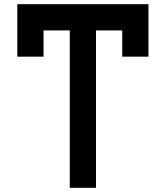

<svg xmlns="http://www.w3.org/2000/svg" viewBox="-20 -895 790 915"><path d="M437.5 0H312.5V-750H187.5V-625H62.5V-875H687.5V-625H562.5V-750H437.5Z"/></svg>

Font: Oldtimer
Style: Regular
Weight: 400
Designer: GGBotNet
Foundry: GGBotNet
Version: 1.00